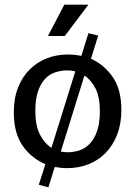

<svg xmlns="http://www.w3.org/2000/svg" viewBox="-20 -710 578 821"><path d="M358 -568 400 -558 369 -459Q426 -433 462.5 -380Q499 -327 499 -240Q499 -181 481 -134.5Q463 -88 431.5 -56Q400 -24 358 -7.5Q316 9 267 9Q253 9 239.5 7.5Q226 6 214 4L187 91L146 80L174 -8Q113 -34 76 -88Q39 -142 39 -230Q39 -289 57 -335Q75 -381 106.5 -412.5Q138 -444 180 -460.5Q222 -477 271 -477Q299 -477 328 -471ZM268 -409Q242 -409 217 -401Q192 -393 173 -373Q154 -353 142.5 -319.5Q131 -286 131 -235Q131 -173 150.5 -135Q170 -97 200 -78L302 -405Q294 -407 285 -408Q276 -409 268 -409ZM407 -235Q407 -295 388.5 -331.5Q370 -368 341 -387L240 -62Q255 -59 270 -59Q296 -59 321 -67.5Q346 -76 365 -96.5Q384 -117 395.5 -150.5Q407 -184 407 -235ZM257 -556H185L255 -690H358Z"/></svg>

Font: Mukta Malar
Style: Regular
Weight: 400
Designer: Aadarsh Rajan, Girish Dalvi, Yashodeep Gholap
Foundry: Ek Type
Version: Version 2.538;PS 1.000;hotconv 16.6.51;makeotf.lib2.5.65220;